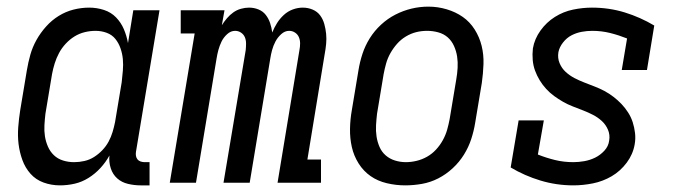

<svg xmlns="http://www.w3.org/2000/svg" viewBox="-20 -551 2040 579"><path d="M161 8Q161 8 161 8Q161 8 161 8Q135 8 111.5 -0.5Q88 -9 72 -27Q56 -45 47.5 -68.5Q39 -92 36 -116.5Q33 -141 35 -167.5Q37 -194 41 -219L61 -339Q65 -363 71.5 -386Q78 -409 90 -430.5Q102 -452 119 -471Q136 -490 157 -503Q178 -516 201.5 -522Q225 -528 249 -528Q272 -528 293.5 -521Q315 -514 330 -498.5Q345 -483 353.5 -463Q362 -443 366 -421L382 -520H461L390 -93Q389 -87 390 -81Q391 -75 394.5 -70.5Q398 -66 404 -64Q410 -62 416 -62H431V8H404Q385 8 366 3.5Q347 -1 333.5 -13Q320 -25 314 -43.5Q308 -62 310 -82Q299 -62 283 -44.5Q267 -27 247 -14.5Q227 -2 205 3Q183 8 161 8ZM204 -62Q219 -62 234.5 -65.5Q250 -69 263.5 -77.5Q277 -86 288.5 -98Q300 -110 307.5 -124Q315 -138 319.5 -153Q324 -168 327 -183L347 -303Q349 -320 350.5 -338Q352 -356 350.5 -372.5Q349 -389 343.5 -405Q338 -421 328 -433.5Q318 -446 302 -452Q286 -458 268 -458Q252 -458 235.5 -454Q219 -450 204.5 -441Q190 -432 178 -419Q166 -406 158 -391Q150 -376 145 -360Q140 -344 137 -328L117 -208Q115 -191 114 -173.5Q113 -156 115.5 -140Q118 -124 124.5 -109Q131 -94 142.5 -83Q154 -72 170 -67Q186 -62 203 -62Z M492 0 567 -450H525V-520H657L649 -475Q649 -475 649 -475Q649 -475 649 -475Q656 -486 664.5 -496Q673 -506 683.5 -513.5Q694 -521 706.5 -524.5Q719 -528 731 -528Q731 -528 731 -528Q731 -528 731 -528Q746 -528 759.5 -522.5Q773 -517 781.5 -506Q790 -495 794.5 -481.5Q799 -468 801 -453Q807 -468 815.5 -481.5Q824 -495 836 -506Q848 -517 863 -522.5Q878 -528 893 -528Q893 -528 893 -528Q893 -528 893 -528Q909 -528 923 -522Q937 -516 945.5 -504.5Q954 -493 958 -478.5Q962 -464 963.5 -449Q965 -434 963.5 -418.5Q962 -403 959 -387L907 -70H948V0H817L883 -400Q885 -410 885 -420Q885 -430 881.5 -438.5Q878 -447 870 -452.5Q862 -458 852 -458Q839 -458 828 -448Q817 -438 810.5 -425.5Q804 -413 800.5 -400Q797 -387 795 -374L733 0H654L721 -400Q722 -410 722 -420Q722 -430 718.5 -438.5Q715 -447 707 -452.5Q699 -458 689 -458Q676 -458 665 -448Q654 -438 648 -425.5Q642 -413 638.5 -400Q635 -387 633 -374L571 0Z M1202 8Q1174 8 1146.5 1.5Q1119 -5 1097.5 -20Q1076 -35 1061.5 -58Q1047 -81 1041 -107.5Q1035 -134 1035.5 -162.5Q1036 -191 1041 -219L1061 -339Q1065 -364 1073 -388.5Q1081 -413 1095 -435.5Q1109 -458 1129 -476.5Q1149 -495 1172.5 -507Q1196 -519 1221 -525Q1246 -531 1272 -531Q1300 -531 1327 -523Q1354 -515 1375.5 -500Q1397 -485 1411.5 -462Q1426 -439 1432.5 -412.5Q1439 -386 1438 -357.5Q1437 -329 1433 -301L1413 -181Q1409 -156 1401 -131.5Q1393 -107 1379 -84.5Q1365 -62 1345 -43.5Q1325 -25 1301.5 -13Q1278 -1 1252.5 3.5Q1227 8 1202 8ZM1204 -62Q1220 -62 1236.5 -66Q1253 -70 1268 -78.5Q1283 -87 1295 -100Q1307 -113 1315.5 -128.5Q1324 -144 1328.5 -160Q1333 -176 1336 -192L1356 -312Q1359 -329 1360 -346.5Q1361 -364 1358.5 -380.5Q1356 -397 1349 -412.5Q1342 -428 1330 -438.5Q1318 -449 1301.5 -453.5Q1285 -458 1268 -458Q1251 -458 1235 -454Q1219 -450 1204 -441Q1189 -432 1177.5 -419Q1166 -406 1157.5 -391Q1149 -376 1144.5 -360Q1140 -344 1137 -328L1117 -208Q1115 -191 1114 -173.5Q1113 -156 1115.5 -139.5Q1118 -123 1124.5 -108Q1131 -93 1143 -82.5Q1155 -72 1171 -67Q1187 -62 1204 -62Z M1709 8Q1658 8 1610 -6.5Q1562 -21 1520 -46L1544 -188H1620L1602 -85Q1627 -75 1653.5 -68.5Q1680 -62 1709 -62Q1725 -62 1742 -65Q1759 -68 1774.5 -75.5Q1790 -83 1802.5 -96.5Q1815 -110 1817 -127Q1820 -144 1813.5 -159.5Q1807 -175 1795 -186Q1783 -197 1768.5 -204.5Q1754 -212 1738.5 -218Q1723 -224 1707.5 -230Q1692 -236 1678 -244Q1664 -252 1651 -261.5Q1638 -271 1627 -283Q1616 -295 1607.5 -309Q1599 -323 1593.5 -338Q1588 -353 1586.5 -370Q1585 -387 1587 -405Q1592 -434 1610 -459Q1628 -484 1653.5 -500Q1679 -516 1708 -522Q1737 -528 1765 -528Q1817 -528 1864 -513.5Q1911 -499 1953 -474L1931 -340H1855L1871 -435Q1846 -445 1820 -451.5Q1794 -458 1766 -458Q1750 -458 1734 -455Q1718 -452 1703.5 -444.5Q1689 -437 1678 -423Q1667 -409 1664 -394Q1661 -376 1667.5 -360.5Q1674 -345 1686 -334Q1698 -323 1712.5 -315.5Q1727 -308 1742.5 -302Q1758 -296 1773.5 -290Q1789 -284 1803 -276.5Q1817 -269 1830 -259Q1843 -249 1854 -237.5Q1865 -226 1874 -212Q1883 -198 1888 -182.5Q1893 -167 1895 -150Q1897 -133 1894 -116Q1889 -86 1870 -60.5Q1851 -35 1824.5 -19.5Q1798 -4 1768 2Q1738 8 1709 8Z"/></svg>

Font: Iosevka Gothic
Style: Italic
Weight: 400
Italic angle: -9°
Monospace: yes
Designer: Belleve Invis
Foundry: Belleve Invis
Version: Version 15.5.1; ttfautohint (v1.8.4)